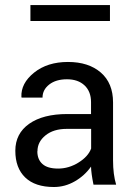

<svg xmlns="http://www.w3.org/2000/svg" viewBox="-20 -728 530 758"><path d="M192.9 10.3Q118.7 10.3 79.6 -27.3Q40.5 -64.9 40.5 -132.8Q40.5 -200.7 95.2 -239.3Q149.9 -277.8 245.6 -277.8H339.4V-324.7Q339.4 -366.7 313.7 -390.9Q288.1 -415 244.4 -415Q200.7 -415 174.3 -394.3Q147.9 -373.5 147.9 -342.8H65.4L64.5 -345.2Q62 -398.9 114.5 -441.2Q167 -483.4 248.3 -483.4Q329.6 -483.4 377.9 -441.7Q426.3 -399.9 426.3 -323.7V-94.7Q426.3 -39.6 438.5 1H349.1Q339.8 -44.4 339.4 -70.3Q314 -34.2 275.1 -12Q236.3 10.3 192.9 10.3ZM127.9 -130.9H127.4Q127.4 -98.6 147.5 -80.6Q167.5 -62.5 209.5 -62.5Q251.5 -62.5 289.8 -86.2Q328.1 -109.9 339.8 -141.6V-219.2H243.2Q191.4 -219.2 159.7 -193.6Q127.9 -168 127.9 -130.9ZM414.1 -708V-645H100.1V-708Z"/></svg>

Font: Yantramanav
Style: Regular
Weight: 400
Version: Version 1.001;PS 1.0;hotconv 1.0.72;makeotf.lib2.5.5900; ttf